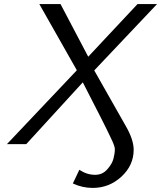

<svg xmlns="http://www.w3.org/2000/svg" viewBox="-20 -714 798 951"><path d="M14.2 0 359.9 -365.2V-367.2L174.8 -693.8H279.8L417 -433.1L661.1 -693.8H757.8L446.8 -365.2L603 -89.8Q642.1 -22 642.1 27.8Q642.1 105 581.5 160.9Q521 216.8 439 216.8Q388.2 216.8 340.8 194.8L373 127Q410.2 151.9 451.2 151.9Q487.3 151.9 511.2 125Q535.2 98.1 542 72Q548.8 45.9 548.8 25.9Q548.8 24.9 548.8 23.9Q548.8 8.8 526.9 -35.2Q517.1 -57.1 477.1 -136.2Q427.2 -234.4 390.1 -306.2L109.9 0Z"/></svg>

Font: CMU Sans Serif
Style: Oblique
Weight: 500
Italic angle: -12°
Version: Version 0.7.0